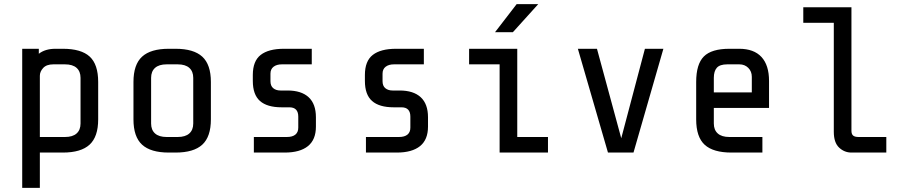

<svg xmlns="http://www.w3.org/2000/svg" viewBox="-20 -735 4360 925"><path d="M167 -500V-476Q198 -500 247 -500H283Q371 -500 412 -462.5Q453 -425 453 -340V-160Q453 -76 411.5 -38Q370 0 283 0H172V170H87V-500ZM172 -370V-75H293Q330 -75 349 -92Q368 -109 368 -140V-360Q368 -391 349 -408Q330 -425 293 -425H237Q204 -425 188 -407.5Q172 -390 172 -370Z M826 0H793Q706 0 664.5 -38Q623 -76 623 -160V-340Q623 -424 664.5 -462Q706 -500 793 -500H826Q913 -500 954.5 -462Q996 -424 996 -340V-160Q996 -76 954.5 -38Q913 0 826 0ZM836 -425H783Q746 -425 727 -408Q708 -391 708 -360V-140Q708 -109 727 -92Q746 -75 783 -75H836Q873 -75 892 -92Q911 -109 911 -140V-360Q911 -391 892 -408Q873 -425 836 -425Z M1352 0H1203V-75H1362Q1389 -75 1403 -86.5Q1417 -98 1417 -120V-173Q1417 -218 1374 -218H1337Q1267 -218 1232.5 -248.5Q1198 -279 1198 -345V-374Q1198 -441 1236 -470.5Q1274 -500 1348 -500H1482V-425H1338Q1313 -425 1298 -413.5Q1283 -402 1283 -380V-344Q1283 -321 1296.5 -310Q1310 -299 1331 -299H1365Q1432 -299 1467 -266.5Q1502 -234 1502 -170V-125Q1502 -62 1463.5 -31Q1425 0 1352 0Z M1892 0H1743V-75H1902Q1929 -75 1943 -86.5Q1957 -98 1957 -120V-173Q1957 -218 1914 -218H1877Q1807 -218 1772.5 -248.5Q1738 -279 1738 -345V-374Q1738 -441 1776 -470.5Q1814 -500 1888 -500H2022V-425H1878Q1853 -425 1838 -413.5Q1823 -402 1823 -380V-344Q1823 -321 1836.5 -310Q1850 -299 1871 -299H1905Q1972 -299 2007 -266.5Q2042 -234 2042 -170V-125Q2042 -62 2003.5 -31Q1965 0 1892 0Z M2573 -715 2451 -580H2365L2469 -715ZM2240 -425V-500H2472V-75H2620V0H2387V-425Z M2764 -500H2856L2973 -69L3087 -500H3176L3032 0H2909Z M3334 -160V-340Q3334 -426 3371 -463Q3408 -500 3494 -500H3541Q3612 -500 3648.5 -460.5Q3685 -421 3685 -345V-215H3419V-140Q3419 -109 3438 -92Q3457 -75 3494 -75H3653V0H3504Q3416 0 3375 -37.5Q3334 -75 3334 -160ZM3602 -365Q3602 -391 3585 -408Q3568 -425 3542 -425H3484Q3448 -425 3433.5 -408.5Q3419 -392 3419 -360V-290H3602Z M3997 -100V-625H3850V-700H4082V-105Q4082 -89 4090 -82Q4098 -75 4117 -75H4250V0H4082Q4048 0 4022.5 -24Q3997 -48 3997 -100Z"/></svg>

Font: Share Tech Mono
Style: Regular
Weight: 400
Designer: Ralph Oliver du Carrois
Foundry: Ralph Oliver du Carrois
Version: Version 1.003